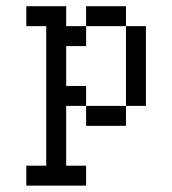

<svg xmlns="http://www.w3.org/2000/svg" viewBox="-20 -582 540 602"><path d="M62.5 -62.5H125V-500H62.5V-562.5H187.5V-500H250V-437.5H187.5V-312.5H250V-250H187.5V-62.5H250V0H62.5ZM250 -250H375V-187.5H250ZM375 -500H437.5V-250H375ZM250 -562.5H375V-500H250Z"/></svg>

Font: HE신이문
Style: regular
Weight: 500
Monospace: yes
Designer: Taeyun An (WindowsTiger)
Version: v1.1